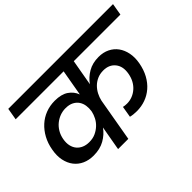

<svg xmlns="http://www.w3.org/2000/svg" viewBox="-133 -1040 1339 1339"><g transform="rotate(-45 537.0 -370.0)"><path d="M416 -181Q387 -140 341 -114Q295 -88 232 -88Q186 -88 149.5 -104.5Q113 -121 89 -152Q65 -183 56 -226.5Q47 -270 57 -323Q66 -375 89 -417Q112 -459 145 -489Q178 -519 220 -535Q262 -551 310 -551Q375 -551 412.5 -525Q450 -499 465 -458L499 -652H26L41 -740H1074L1059 -652H599L565 -459Q593 -499 637.5 -525Q682 -551 742 -551Q788 -551 823.5 -533.5Q859 -516 881.5 -485Q904 -454 912.5 -411.5Q921 -369 912 -319Q902 -264 879 -222Q856 -180 823 -151.5Q790 -123 749.5 -108.5Q709 -94 664 -94Q629 -94 602 -101L616 -184Q624 -182 633.5 -181Q643 -180 653 -180Q680 -180 705 -189.5Q730 -199 751 -217Q772 -235 786.5 -261Q801 -287 807 -321Q818 -384 787 -422.5Q756 -461 699 -461Q665 -461 638.5 -449Q612 -437 592.5 -417.5Q573 -398 560 -373Q547 -348 541 -321L485 0H384ZM277 -176Q313 -176 340.5 -189Q368 -202 388.5 -221.5Q409 -241 421.5 -265.5Q434 -290 439 -313L440 -319Q444 -344 440.5 -369.5Q437 -395 423.5 -415.5Q410 -436 386 -448.5Q362 -461 326 -461Q297 -461 270.5 -451Q244 -441 222 -423Q200 -405 184.5 -379Q169 -353 163 -320Q157 -286 163 -259.5Q169 -233 184.5 -214.5Q200 -196 223.5 -186Q247 -176 277 -176Z"/></g></svg>

Font: SVN-Poppins Medium
Style: Italic
Weight: 500
Italic angle: -10°
Designer: Ninad Kale (Devanagari), Jonny Pinhorn (Latin)
Foundry: Indian Type Foundry
Version: Version 3.002 2017; ttfautohint (v1.8.3)